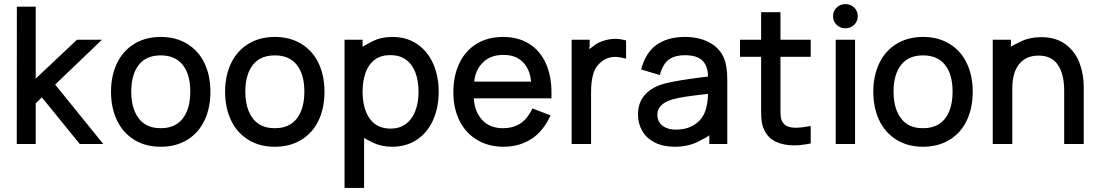

<svg xmlns="http://www.w3.org/2000/svg" viewBox="-20 -695 5408 945"><path d="M488.3 13.7H372.6L186 -215.8L155.8 -186.5V13.7H62.5L63 -662.1H155.8V-308.1L358.9 -499.5H481.9L251.5 -278.8Z M771 27.3Q695.3 27.3 639.6 -7.6Q584 -42.5 555.2 -103.8Q526.4 -165 526.4 -243.7Q526.4 -322.3 555.7 -383.5Q585 -444.8 640.6 -479Q696.3 -513.2 771 -513.2Q846.7 -513.2 902.6 -478.5Q958.5 -443.8 987.1 -382.8Q1015.6 -321.8 1015.6 -243.7Q1015.6 -164.1 986.8 -102.8Q958 -41.5 902.1 -7.1Q846.2 27.3 771 27.3ZM771 -64Q818.8 -64 851.1 -85.4Q883.3 -106.9 899.9 -147.2Q916.5 -187.5 916.5 -243.7Q916.5 -329.1 879.4 -375.7Q842.3 -422.4 771 -422.4Q699.2 -422.4 662.6 -375Q626 -327.6 626 -243.7Q626 -187 643.1 -146.5Q660.2 -106 691.9 -85Q723.6 -64 771 -64Z M1332.5 27.3Q1256.8 27.3 1201.2 -7.6Q1145.5 -42.5 1116.7 -103.8Q1087.9 -165 1087.9 -243.7Q1087.9 -322.3 1117.2 -383.5Q1146.5 -444.8 1202.1 -479Q1257.8 -513.2 1332.5 -513.2Q1408.2 -513.2 1464.1 -478.5Q1520 -443.8 1548.6 -382.8Q1577.1 -321.8 1577.1 -243.7Q1577.1 -164.1 1548.3 -102.8Q1519.5 -41.5 1463.6 -7.1Q1407.7 27.3 1332.5 27.3ZM1332.5 -64Q1380.4 -64 1412.6 -85.4Q1444.8 -106.9 1461.4 -147.2Q1478 -187.5 1478 -243.7Q1478 -329.1 1440.9 -375.7Q1403.8 -422.4 1332.5 -422.4Q1260.7 -422.4 1224.1 -375Q1187.5 -327.6 1187.5 -243.7Q1187.5 -187 1204.6 -146.5Q1221.7 -106 1253.4 -85Q1285.2 -64 1332.5 -64Z M1772 230H1675.8V-499.5H1764.6V-464.4Q1767.1 -467.8 1811 -490.5Q1855 -513.2 1911.6 -513.2Q1981.9 -513.2 2033.9 -477.5Q2085.9 -441.9 2112.5 -380.4Q2139.2 -318.8 2139.2 -243.7Q2139.2 -167.5 2112.5 -106Q2085.9 -44.4 2033.4 -8.5Q1981 27.3 1909.2 27.3Q1857.4 27.3 1815.9 7.1Q1774.4 -13.2 1772 -16.1ZM1902.8 -62Q1946.3 -62 1977.1 -84.5Q2007.8 -106.9 2023.9 -148.2Q2040 -189.5 2040 -243.7Q2040 -297.4 2024.4 -338.4Q2008.8 -379.4 1977.5 -401.6Q1946.3 -423.8 1901.4 -423.8Q1856.4 -423.8 1826.2 -402.3Q1795.9 -380.9 1780.3 -339.8Q1764.6 -298.8 1764.6 -243.7Q1764.6 -188.5 1780.3 -147.5Q1795.9 -106.4 1826.4 -84.2Q1856.9 -62 1902.8 -62Z M2458.5 27.3Q2384.3 27.3 2327.9 -6.6Q2271.5 -40.5 2241.5 -101.1Q2211.4 -161.6 2211.4 -240.7Q2211.4 -322.3 2241 -384Q2270.5 -445.8 2325.9 -479.5Q2381.3 -513.2 2456.1 -513.2Q2530.3 -513.2 2584 -479.7Q2637.7 -446.3 2666 -384.3Q2694.3 -322.3 2694.3 -238.8V-210.9H2312Q2315.4 -146.5 2352.8 -105.2Q2390.1 -64 2456.1 -64Q2503.4 -64 2538.8 -85.7Q2574.2 -107.4 2601.1 -161.1L2689.9 -127Q2652.8 -46.9 2593.5 -9.8Q2534.2 27.3 2458.5 27.3ZM2593.8 -293.5Q2588.9 -352.5 2554.2 -388.7Q2519.5 -424.8 2457.5 -424.8Q2394.5 -424.8 2357.2 -387.9Q2319.8 -351.1 2314 -293.5Z M2889.2 13.7H2793.5V-499.5H2882.3V-464.8Q2871.6 -445.8 2896 -464.4Q2918 -483.9 2948.7 -493.9Q2979.5 -503.9 3010.7 -503.9Q3031.7 -503.9 3061.5 -496.1V-406.7Q3025.9 -415 3009.8 -415Q2968.8 -415 2940.9 -391.6Q2910.6 -368.2 2899.9 -330.6Q2889.2 -293 2889.2 -242.7Z M3300.8 27.3Q3243.7 27.3 3202.6 6.3Q3161.6 -14.6 3140.9 -51Q3120.1 -87.4 3120.1 -130.4Q3120.1 -191.9 3156 -230.5Q3191.9 -269 3255.4 -284.7Q3291 -293.5 3335.4 -300.5Q3379.9 -307.6 3437.5 -314.9L3464.8 -318.4Q3464.4 -368.7 3438 -396Q3411.6 -423.3 3350.1 -423.3Q3303.7 -423.3 3273.7 -403.1Q3243.7 -382.8 3227.5 -325.7L3135.7 -353Q3157.2 -436 3211.9 -474.6Q3266.6 -513.2 3351.1 -513.2Q3421.4 -513.2 3471.9 -485.8Q3522.5 -458.5 3543.9 -407.7Q3559.6 -369.6 3559.6 -301.8V13.7H3471.2V-29.8Q3467.8 -23.9 3417.2 1.7Q3366.7 27.3 3300.8 27.3ZM3308.1 -57.1Q3350.1 -57.1 3381.8 -72.3Q3413.6 -87.4 3432.9 -113.5Q3452.1 -139.6 3458 -173.8Q3464.4 -201.2 3464.4 -233.4Q3463.4 -233.4 3456.1 -231.9Q3394.5 -225.1 3357.2 -219.5Q3319.8 -213.9 3289.6 -205.6Q3215.3 -183.6 3215.3 -130.4Q3215.3 -111.3 3224.6 -94.7Q3233.9 -78.1 3254.6 -67.6Q3275.4 -57.1 3308.1 -57.1Z M3888.7 20.5Q3838.4 20.5 3800 3.2Q3761.7 -14.2 3743.2 -52.2Q3732.4 -73.2 3729.2 -95Q3726.1 -116.7 3726.1 -147.9V-415.5H3622.1V-499.5H3726.1V-634.8H3821.3V-499.5H3970.2V-415.5H3821.3V-151.9Q3821.3 -130.9 3823 -118.4Q3824.7 -106 3829.6 -97.7Q3838.4 -81.1 3854.7 -73.7Q3871.1 -66.4 3898.4 -66.4Q3922.9 -66.4 3970.2 -74.7V11.2Q3921.4 20.5 3888.7 20.5Z M4141.1 -555.7Q4115.2 -555.7 4097.7 -573Q4080.1 -590.3 4080.1 -615.2Q4080.1 -640.6 4097.7 -657.7Q4115.2 -674.8 4141.1 -674.8Q4167 -674.8 4184.3 -657.7Q4201.7 -640.6 4201.7 -615.2Q4201.7 -590.3 4184.3 -573Q4167 -555.7 4141.1 -555.7ZM4188.5 13.7H4093.3V-499.5H4188.5Z M4522.9 27.3Q4447.3 27.3 4391.6 -7.6Q4335.9 -42.5 4307.1 -103.8Q4278.3 -165 4278.3 -243.7Q4278.3 -322.3 4307.6 -383.5Q4336.9 -444.8 4392.6 -479Q4448.2 -513.2 4522.9 -513.2Q4598.6 -513.2 4654.5 -478.5Q4710.4 -443.8 4739 -382.8Q4767.6 -321.8 4767.6 -243.7Q4767.6 -164.1 4738.8 -102.8Q4710 -41.5 4654.1 -7.1Q4598.1 27.3 4522.9 27.3ZM4522.9 -64Q4570.8 -64 4603 -85.4Q4635.3 -106.9 4651.9 -147.2Q4668.5 -187.5 4668.5 -243.7Q4668.5 -329.1 4631.3 -375.7Q4594.2 -422.4 4522.9 -422.4Q4451.2 -422.4 4414.6 -375Q4377.9 -327.6 4377.9 -243.7Q4377.9 -187 4395 -146.5Q4412.1 -106 4443.8 -85Q4475.6 -64 4522.9 -64Z M5314 13.7H5217.8V-248Q5217.8 -330.1 5186.8 -375.7Q5155.8 -421.4 5091.8 -421.4Q5029.8 -421.4 4996.1 -379.6Q4962.4 -337.9 4962.4 -259.3V13.7H4866.2V-499.5H4955.6V-464.8Q4957.5 -467.8 5002.7 -490Q5047.9 -512.2 5104 -512.2Q5178.2 -512.2 5225.6 -476.1Q5272.9 -439.9 5293.5 -384.5Q5314 -329.1 5314 -267.1Z"/></svg>

Font: Potro Sans Bangla
Style: Bold
Weight: 700
Designer: Jayed Ahsan Saad
Foundry: Codepotro
Version: Potro Sans Bangla;Version 0.996;CodepotroFonts;